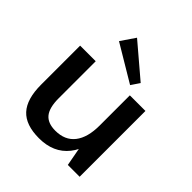

<svg xmlns="http://www.w3.org/2000/svg" viewBox="-217 -956 1114 1114"><g transform="rotate(45 340.5 -398.5)"><path d="M196 -236Q196 -159 224.5 -124Q253 -89 315 -89Q394 -89 435 -141.5Q476 -194 476 -293L525 -369V-301Q525 -151 461.5 -71Q398 9 279 9Q170 9 119 -46.5Q68 -102 68 -220V-540H196ZM604 0H507L476 -168V-540H604ZM470 -635 435 -583 209 -718 269 -806Z"/></g></svg>

Font: Pathway Extreme 12pt SemiBold
Style: Regular
Weight: 600
Version: Version 1.001;gftools[0.9.26]